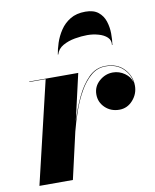

<svg xmlns="http://www.w3.org/2000/svg" viewBox="-82 -783 681 845"><g transform="rotate(-10 259.0 -360.0)"><path d="M447.5 -555Q450.5 -576 436 -589.8Q421.5 -603.5 397.2 -610.2Q373 -617 347.5 -617Q322 -617 292 -611.8Q262 -606.5 238.2 -593Q214.5 -579.5 207.5 -555H205.5Q209 -578 218.2 -606.2Q227.5 -634.5 244.8 -660.5Q262 -686.5 289.5 -703.2Q317 -720 357.5 -720Q394 -720 414.8 -703.2Q435.5 -686.5 444 -660.5Q452.5 -634.5 452.8 -606.2Q453 -578 449.5 -555ZM134 -458H61V-460H280L232.5 -252.5Q248.5 -305.5 271.8 -355.2Q295 -405 327.2 -437.2Q359.5 -469.5 402.5 -469.5Q455.5 -469.5 485.8 -437.2Q516 -405 516 -361.5Q516 -325 491.2 -297Q466.5 -269 430.5 -269Q393 -269 367.5 -293.2Q342 -317.5 342 -352.5Q342 -388 369 -411.8Q396 -435.5 430 -435.5Q458.5 -435.5 482.5 -418.5Q506.5 -401.5 513 -377Q508 -414 479 -440.8Q450 -467.5 402.5 -467.5Q366.5 -467.5 338 -443.5Q309.5 -419.5 287.5 -380.8Q265.5 -342 249.5 -296.8Q233.5 -251.5 222.5 -208L175 0H25.5Z"/></g></svg>

Font: Bodoni* 96
Style: Bold Italic
Weight: 700
Italic angle: -13°
Version: Version 2.2